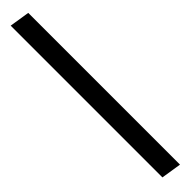

<svg xmlns="http://www.w3.org/2000/svg" viewBox="23 -162 510 510"><g transform="rotate(45 278.0 92.5)"><path d="M-14 121 -5 64H565L556 121Z"/></g></svg>

Font: Sora Light
Style: Italic
Weight: 300
Designer: Jonathan Barnbrook, Juli√°n Moncada
Version: Version 1.000